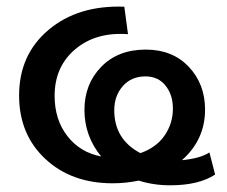

<svg xmlns="http://www.w3.org/2000/svg" viewBox="-20 -540 678 573"><path d="M362 -438Q266 -445 204.5 -393Q143 -341 143 -254Q143 -183 181 -134Q219 -85 282 -73Q232 -134 232 -212Q232 -289 282 -340.5Q332 -392 415 -392Q495 -392 543.5 -340.5Q592 -289 592 -213Q592 -123 523 -62Q577 -67 605 -85L622 -19Q573 13 488 13Q438 13 394 -1Q356 7 316 7Q193 7 115 -66Q37 -139 37 -255Q37 -377 125 -451Q213 -525 351 -520ZM321 -211Q321 -124 399 -83Q447 -100 471.5 -136Q496 -172 496 -216Q496 -257 474 -284.5Q452 -312 414 -312Q372 -312 346.5 -283Q321 -254 321 -211Z"/></svg>

Font: LT Superior Semi-bold
Style: Regular
Weight: 600
Designer: Daniel Lyons
Foundry: LyonsType
Version: Version 1.0